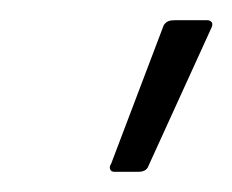

<svg xmlns="http://www.w3.org/2000/svg" viewBox="-20 -716 230 190"><path d="M93 -546Q90 -546 89 -548.5Q88 -551 90 -554L142 -691Q144 -694 146.5 -695Q149 -696 153 -696H185Q188 -696 189.5 -694Q191 -692 189 -688L127 -552Q125 -546 117 -546Z"/></svg>

Font: Sofia Sans Semi Condensed Light
Style: Italic
Weight: 300
Italic angle: -9°
Version: Version 4.100